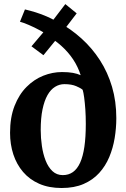

<svg xmlns="http://www.w3.org/2000/svg" viewBox="-20 -931 630 962"><path d="M288.4 11Q224.7 11 176.3 -10.3Q127.9 -31.6 95.6 -69.5Q63.3 -107.3 46.8 -157.5Q30.4 -207.8 30.4 -265.5Q30.4 -343 52.9 -400.4Q75.3 -457.7 112.9 -495.4Q150.5 -533.2 196.7 -551.6Q243 -570 290.4 -570Q322.5 -570 345.3 -565.9Q368 -561.7 384.2 -554.2Q370.8 -596.5 346.3 -633.5Q321.7 -670.4 286.9 -701.6Q252.2 -732.8 207.7 -756.9L299.7 -779.4L197.6 -654.4L137.7 -698.9L241.9 -821.9L234.8 -742.3Q212 -761.5 182.2 -777.8Q152.3 -794.1 124.6 -805.9Q96.9 -817.8 80 -822.1L105 -883.8Q131.1 -877.7 159.3 -869Q187.5 -860.4 220.2 -845.8Q252.9 -831.2 292.5 -806.3L212.6 -786.5L307.3 -910.5L364.2 -864.1L275 -747.5L271.2 -821.1Q334.9 -786.4 388.1 -738.3Q441.4 -690.2 480.7 -629.4Q520 -568.6 541.4 -495.8Q562.8 -423.1 562.8 -339.3Q562.8 -289.3 554.5 -239.1Q546.2 -188.9 527.4 -144Q508.6 -99.1 476.9 -64.2Q445.2 -29.3 398.8 -9.2Q352.4 11 288.4 11ZM294.8 -53.6Q323.8 -53.6 345.4 -68.9Q367 -84.2 381.4 -115.7Q395.7 -147.2 402.8 -195.5Q409.9 -243.8 409.9 -310.5Q409.9 -348.4 407.6 -382.5Q405.2 -416.6 401.7 -442.5Q398.2 -468.4 394.2 -480.9Q386.6 -488.5 362.8 -498.9Q338.9 -509.4 302.9 -509.4Q277.5 -509.4 255.8 -495.9Q234 -482.5 218 -454.5Q202.1 -426.4 193 -382.9Q184 -339.4 184 -279.5Q184 -239.6 189.9 -199.6Q195.7 -159.6 208.6 -126.6Q221.5 -93.6 242.7 -73.6Q263.9 -53.6 294.8 -53.6Z"/></svg>

Font: Merriweather 7pt Light
Style: Regular
Weight: 300
Designer: Eben Sorkin
Foundry: Eben Sorkin
Version: Version 2.200;gftools[0.9.31]